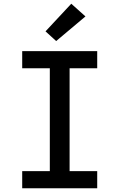

<svg xmlns="http://www.w3.org/2000/svg" viewBox="-20 -1009 640 1029"><path d="M99 0V-92H247V-643H99V-735H501V-643H353V-92H501V0ZM281 -789 224 -841 362 -989 438 -921Z"/></svg>

Font: Iosevka Curly Slab SmBdEx
Style: Regular
Weight: 600
Width: 7
Monospace: yes
Designer: Belleve Invis
Foundry: Belleve Invis
Version: Version 11.1.0; ttfautohint (v1.8.3)